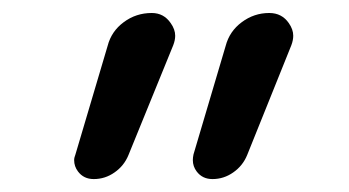

<svg xmlns="http://www.w3.org/2000/svg" viewBox="-20 -567 540 297"><path d="M178.7 -327.1Q171.9 -310.5 157.2 -300.3Q142.6 -290 125 -290Q109.4 -290 100.6 -301.8Q94.7 -309.6 94.7 -319.3Q94.7 -323.2 96.7 -328.1L146.5 -496.1Q152.3 -518.6 171.4 -532.7Q190.4 -546.9 214.8 -546.9Q233.4 -546.9 244.1 -531.2Q251 -521.5 251 -511.7Q251 -504.9 248 -497.1ZM362.3 -327.1Q355.5 -310.5 340.8 -300.3Q326.2 -290 308.6 -290Q293 -290 284.2 -301.8Q278.3 -309.6 278.3 -319.3Q278.3 -323.2 279.3 -328.1L329.1 -496.1Q335 -518.6 354 -532.7Q373 -546.9 396.5 -546.9Q416 -546.9 426.8 -531.2Q433.6 -521.5 433.6 -511.7Q433.6 -504.9 430.7 -497.1Z"/></svg>

Font: Rounded-X Mgen+ 1m regular
Style: Regular
Weight: 400
Designer: [Source Han Sans]
Ryoko NISHIZUKA  (kana & ideographs); Paul D. Hunt (Latin, Greek & Cyrillic); Wenlong ZHANG  (bopomofo
Version: Version 1.059.20150602